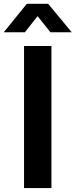

<svg xmlns="http://www.w3.org/2000/svg" viewBox="-66 -963 387 983"><path d="M197.3 -727.5V0H57.1V-727.5ZM61.5 -797.9H-46.4V-798.3L71.3 -943.4H180.7L300.8 -798.3V-797.9H191.9L126.5 -880.4Z"/></svg>

Font: Inter Cardless Display
Style: Bold
Weight: 700
Designer: Rasmus Andersson
Foundry: rsms
Version: Version 4.001;git-9221beed3